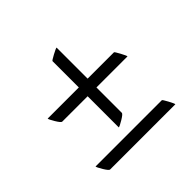

<svg xmlns="http://www.w3.org/2000/svg" viewBox="-126 -713 738 738"><g transform="rotate(-45 243.0 -344.5)"><path d="M436 -366.2H267.1V-228Q267.1 -222.7 245.6 -209.7Q224.1 -196.8 219.2 -196.8V-366.2H81.1Q75.7 -366.2 62.7 -387.7Q49.8 -409.2 49.8 -414.1H219.2V-557.1Q219.2 -559.6 241 -571.3Q262.7 -583 267.1 -583V-414.1H410.2Q412.6 -414.1 424.3 -392.3Q436 -370.6 436 -366.2ZM436 -106H81.1Q75.7 -106 62.7 -127.4Q49.8 -148.9 49.8 -153.8H410.2Q412.6 -153.8 424.3 -132.1Q436 -110.4 436 -106Z"/></g></svg>

Font: Anticva
Style: Regular
Weight: 400
Version: Version 1.000